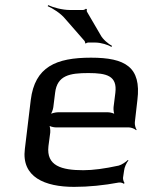

<svg xmlns="http://www.w3.org/2000/svg" viewBox="-20 -719 575 749"><path d="M335 -494C198 -494 116 -458 100 -329L77 -138C63 -28 155 10 269 10C326 10 385 4 444 -7C450 -8 460 -5 463 -2L466 -5C463 -8 459 -20 460 -26L464 -53C465 -66 474 -85 481 -93L479 -95C472 -88 455 -76 443 -73C388 -61 343 -55 305 -55C220 -55 160 -72 169 -149L176 -202C177 -211 175 -228 171 -233L168 -231C173 -226 189 -222 198 -222H483C492 -222 507 -216 511 -211L513 -213C509 -218 505 -233 506 -242L516 -329C532 -458 468 -494 335 -494ZM325 -434C397 -434 438 -423 430 -357L423 -301C422 -292 424 -275 428 -270L430 -272C426 -277 410 -281 401 -281H206C197 -281 179 -277 173 -272L175 -270C181 -275 187 -292 188 -301L195 -357C203 -425 252 -434 325 -434ZM372 -583 320 -672C318 -674 318 -681 319 -683L315 -685C314 -683 307 -680 304 -680H253C223 -680 187 -690 168 -699L166 -695C185 -687 217 -667 234 -646L310 -559C311 -557 313 -552 312 -551L315 -549C316 -551 321 -553 323 -553H352C374 -553 402 -544 415 -536L417 -540C404 -547 381 -565 372 -583Z"/></svg>

Font: Gamestation Storm Oblique 
Style: Italic
Weight: 400
Designer: Jonas Hecksher
Foundry: Jonas Hecksher, Playtypeª, e-types AS
Version: Version 1.003